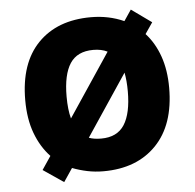

<svg xmlns="http://www.w3.org/2000/svg" viewBox="-47 -618 713 703"><g transform="rotate(-5 309.5 -267.0)"><path d="M574 -274Q574 -138 502.5 -64Q431 10 308 10Q277 10 248.5 4Q220 -2 194 -12L161 37L86 -14L119 -63Q84 -100 64.5 -152.5Q45 -205 45 -274Q45 -410 116 -483Q187 -556 311 -556Q376 -556 432 -531L459 -571L533 -518L505 -477Q538 -441 556 -390Q574 -339 574 -274ZM197 -274Q197 -226 206 -193L361 -425Q339 -436 309 -436Q250 -436 223.5 -395.5Q197 -355 197 -274ZM422 -274Q422 -313 416 -343L265 -117Q283 -110 310 -110Q369 -110 395.5 -151.5Q422 -193 422 -274Z"/></g></svg>

Font: Noto Sans Gurmukhi
Style: Bold
Weight: 700
Designer: Jelle Bosma - Monotype Design Team
Foundry: Monotype Imaging Inc.
Version: Version 2.004; ttfautohint (v1.8.4.7-5d5b)